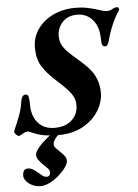

<svg xmlns="http://www.w3.org/2000/svg" viewBox="-78 -711 746 1039"><g transform="rotate(-5 295.5 -191.5)"><path d="M218.9 14.2Q183.2 14.2 151.5 9.7Q119.8 5.2 92.1 -6.5Q78.3 -12.3 68.6 -15.8Q58.8 -19.3 55.8 -19.3Q49.2 -19.3 42.5 -16.9Q35.7 -14.5 30.7 -11.6Q23.9 -7.6 17.7 -3.8Q11.5 0 6.6 0Q1 0 -7.7 -8.1Q-16.5 -16.3 -16.5 -23.1Q-16.5 -30.7 -5.4 -55Q5.6 -79.3 18.4 -114.3Q31.1 -149.2 36.1 -187.4Q41.6 -219.7 61.9 -219.7Q74.9 -219.7 78.1 -204.5Q81.3 -189.2 81.3 -156.9Q81.3 -124.7 94.2 -94.4Q107.1 -64.1 134.5 -45.3Q161.8 -26.5 203.6 -26.5Q263.5 -26.5 297.3 -58.5Q331.2 -90.5 331.2 -137.8Q331.2 -160.5 323.3 -179.6Q315.4 -198.8 294.1 -222.7Q272.8 -246.6 231.8 -283.1Q183.9 -326.2 159.1 -367Q134.3 -407.8 134.3 -468.1Q134.3 -523.5 165.1 -567.8Q195.9 -612.1 249.6 -638Q303.2 -664 372 -664Q406.1 -664 434.7 -658Q463.4 -652.1 484.5 -645.4Q504.5 -639.4 516.8 -635.6Q529 -631.7 541 -631.7Q555.2 -631.7 565.7 -637.5Q573 -642 579.9 -644.7Q586.7 -647.5 593.4 -647.5Q603.8 -647.5 605.8 -640.2Q607.8 -633 602.1 -624.9Q591.4 -610.8 578.4 -584.9Q565.3 -559.1 553.9 -528.3Q542.6 -497.5 534.6 -466.8Q531.7 -455.9 526.7 -449.1Q521.6 -442.2 512 -442.2Q502.5 -442.2 498.4 -452.2Q494.3 -462.1 494.3 -483Q494.3 -548.9 461.9 -587.4Q429.4 -626 376.4 -626Q340.6 -626 316.5 -610.3Q292.3 -594.5 280.2 -570.4Q268.1 -546.2 268.1 -520.8Q268.1 -497.2 275.9 -477.6Q283.7 -458.1 304.6 -435.8Q325.5 -413.6 365.2 -380Q425.2 -329.9 447.1 -287.8Q468.9 -245.7 468.9 -196.3Q468.9 -144.6 439.2 -96.3Q409.5 -48 353.7 -16.9Q297.8 14.2 218.9 14.2ZM101 281Q76.4 281 55.6 271Q34.8 261.1 22.9 246.1Q10.9 231.2 10.9 216.8Q10.9 180 39.9 180Q53.8 180 66.5 187.5Q79.2 195.1 91.1 205.5Q105.4 217 114.9 225.1Q124.3 233.2 137.9 233.2Q147.2 233.2 152.3 227.1Q157.3 221.1 157.3 212.5Q157.3 198 147.3 189Q137.3 179.9 125.5 167.9Q113.8 156.9 102 141.5Q90.1 126 90.1 112.1Q90.1 95.1 110 71.3Q129.8 47.5 159 23.6Q188.2 -0.2 216.9 -17H255.9Q217.3 11 203.5 29.8Q189.7 48.6 189.7 62.6Q189.7 72.6 200 83.7Q210.4 94.8 222.2 105.8Q235.6 118.4 244.6 130.3Q253.6 142.2 253.6 155.4Q253.6 171.4 238.4 192.6Q223.2 213.8 199.9 234.2Q176.6 254.6 150.2 267.8Q123.7 281 101 281Z"/></g></svg>

Font: EB Garamond
Style: Italic
Weight: 400
Italic angle: -17.2°
Designer: Georg Duffner and Octavio Pardo
Foundry: Georg Duffner
Version: Version 1.001